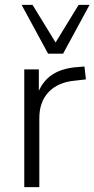

<svg xmlns="http://www.w3.org/2000/svg" viewBox="-20 -771 389 791"><path d="M80 0V-485H140V-397Q161 -443 201 -467Q241 -491 303 -495L328 -497L334 -444L291 -439Q220 -433 181 -392.5Q142 -352 142 -284V0ZM178 -550 69 -751H114L209 -596L304 -751H349L240 -550Z"/></svg>

Font: Nunito Sans Light
Style: Regular
Weight: 300
Designer: Vernon Adams
Foundry: Vernon Adams
Version: Version 3.101; ttfautohint (v1.8.4.7-5d5b);gftools[0.9.27]